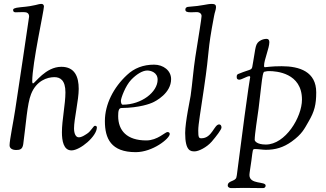

<svg xmlns="http://www.w3.org/2000/svg" viewBox="-20 -767 1671 983"><path d="M29 -23C29 -3 51 1 62 1C83 1 95 -3 99 -29C113 -131 119 -235 139 -285C166 -354 222 -372 258 -372C288 -372 315 -357 315 -294C315 -234 297 -152 297 -90C297 -47 305 3 346 3C390 3 476 -69 476 -115C476 -120 472 -123 466 -123C458 -123 446 -95 425 -82C412 -74 399 -64 383 -64C368 -64 359 -83 359 -110C359 -156 383 -255 383 -312C383 -374 363 -425 294 -425C213 -425 159 -340 149 -340C146 -340 145 -345 145 -351C145 -442 205 -712 205 -734C205 -741 200 -747 193 -747C171 -747 167 -737 85 -730C51 -727 47 -721 47 -716C47 -706 54 -704 60 -704C68 -704 80 -705 101 -705C119 -705 129 -699 129 -682C129 -675 69 -280 58 -206C50 -151 29 -50 29 -23Z M517 -147C517 -58 548 12 675 12C762 12 849 -58 849 -81C849 -87 845 -91 837 -91C826 -91 786 -48 729 -48C630 -48 585 -98 585 -173C585 -199 588 -214 602 -214C696 -215 750 -237 759 -241C778 -249 856 -290 856 -362C856 -406 816 -436 769 -436C713 -436 667 -418 630 -383C561 -319 517 -233 517 -147ZM599 -251C599 -264 622 -328 652 -359C678 -386 709 -406 734 -406C751 -406 787 -397 787 -359C787 -296 705 -231 608 -231C601 -231 599 -244 599 -251Z M928 -86C928 8 957 8 977 8C996 8 1038 -12 1064 -42C1088 -70 1114 -104 1114 -114C1114 -124 1109 -130 1102 -130C1076 -130 1066 -59 1011 -59C998 -59 995 -64 995 -98C995 -132 1007 -195 1024 -313C1056 -528 1039 -491 1076 -685C1079 -704 1086 -717 1086 -731C1086 -741 1081 -747 1065 -747C1039 -747 1017 -737 944 -732C931 -731 929 -723 929 -718C929 -707 938 -704 958 -704C970 -704 972 -705 987 -705C1002 -705 1012 -697 1012 -685C1012 -673 997 -583 980 -475C970 -411 965 -340 956 -277C954 -261 928 -143 928 -86Z M1146 183C1146 192 1156 196 1163 196H1172C1184 196 1204 195 1226 195C1254 195 1292 196 1326 196C1334 196 1340 192 1340 183C1340 160 1257 179 1257 129C1257 119 1263 86 1267 56C1275 -3 1272 -4 1287 -4C1301 -4 1326 0 1341 0C1390 0 1431 -12 1473 -42C1527 -81 1538 -107 1560 -145C1590 -196 1599 -232 1599 -294C1599 -400 1514 -428 1422 -428C1368 -428 1346 -423 1337 -423C1333 -423 1332 -425 1332 -428V-432C1332 -460 1359 -521 1359 -551C1359 -561 1355 -568 1345 -568C1334 -568 1324 -565 1316 -561C1285 -545 1290 -525 1276 -450C1267 -399 1279 -421 1199 -388C1193 -385 1192 -380 1192 -375V-371C1192 -365 1195 -359 1205 -359C1217 -359 1245 -377 1256 -377C1260 -377 1261 -375 1261 -372C1261 -369 1257 -372 1196 103C1193 127 1192 136 1190 142C1183 163 1146 157 1146 183ZM1284 -51C1284 -80 1298 -167 1304 -212L1317 -323C1323 -375 1327 -400 1334 -400C1340 -400 1342 -403 1358 -403C1394 -403 1526 -394 1526 -257C1526 -167 1441 -27 1341 -27C1295 -27 1284 -45 1284 -51Z"/></svg>

Font: OFL Sorts Mill Goudy
Style: Italic
Weight: 500
Italic angle: -6°
Version: Version 003.000